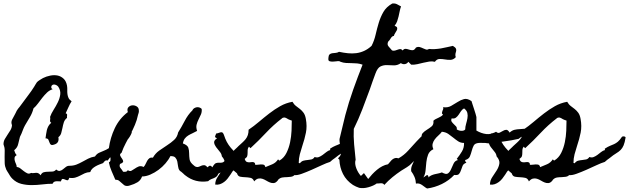

<svg xmlns="http://www.w3.org/2000/svg" viewBox="-30 -1036 3627 1107"><path d="M730.5 -273.4Q721.7 -249 703.6 -228.5Q685.5 -208 665 -188.5Q644.5 -168.9 624.5 -149.9Q604.5 -130.9 590.8 -110.4Q582 -113.3 575.7 -108.4Q569.3 -103.5 564.5 -95.7Q553.7 -91.8 542.5 -87.4Q531.2 -83 521 -77.1Q510.7 -71.3 502.4 -63.5Q494.1 -55.7 490.2 -43.9Q471.7 -43 458 -36.6Q444.3 -30.3 431.6 -23.4Q418.9 -16.6 404.3 -12.2Q389.6 -7.8 369.1 -10.7Q365.2 3.9 358.9 3.4Q352.5 2.9 345.7 -0.5Q338.9 -3.9 332 -4.4Q325.2 -4.9 321.3 9.8Q314.5 9.8 307.1 9.3Q299.8 8.8 293.5 9.3Q287.1 9.8 281.7 12.7Q276.4 15.6 273.4 23.4Q245.1 23.4 213.9 27.3Q182.6 31.2 151.9 31.2Q121.1 31.2 92.3 23.9Q63.5 16.6 41 -5.9Q33.2 -13.7 28.3 -21.5Q23.4 -29.3 17.6 -39.1Q14.6 -43.9 11.7 -48.3Q8.8 -52.7 5.9 -58.6Q-2 -76.2 -2.9 -94.7Q-3.9 -113.3 -3.4 -131.8Q-2.9 -150.4 -2.9 -168.5Q-2.9 -186.5 -9.8 -204.1Q-9.8 -220.7 -2.4 -233.9Q4.9 -247.1 13.7 -259.8Q22.5 -272.5 30.3 -285.6Q38.1 -298.8 39.1 -314.5Q32.2 -331.1 40 -346.7Q47.9 -362.3 55.7 -376Q58.6 -380.9 61 -386.2Q63.5 -391.6 66.4 -397.5Q69.3 -403.3 74.2 -409.2Q79.1 -415 83 -419.9Q95.7 -437.5 108.4 -454.1Q121.1 -470.7 133.8 -488.3Q142.6 -500 150.9 -511.7Q159.2 -523.4 167 -536.1Q170.9 -542 174.8 -549.3Q178.7 -556.6 182.6 -561.5Q187.5 -567.4 199.2 -574.7Q210.9 -582 217.8 -585.9Q237.3 -595.7 259.8 -600.1Q282.2 -604.5 301.8 -600.6Q321.3 -596.7 336.4 -582.5Q351.6 -568.4 356.4 -542Q358.4 -529.3 357.9 -517.1Q357.4 -504.9 358.9 -493.2Q360.4 -481.4 365.2 -471.2Q370.1 -460.9 382.8 -452.1Q372.1 -435.5 364.7 -418Q357.4 -400.4 348.6 -382.8Q358.4 -379.9 356.9 -371.6Q355.5 -363.3 356.4 -356.4Q342.8 -345.7 337.9 -330.1Q333 -314.5 330.1 -298.3Q327.1 -282.2 322.8 -268.1Q318.4 -253.9 306.6 -245.1Q312.5 -213.9 287.1 -204.1Q269.5 -197.3 263.7 -201.7Q257.8 -206.1 255.4 -214.4Q252.9 -222.7 249 -230.5Q245.1 -238.3 232.4 -238.3Q234.4 -250 235.8 -262.2Q237.3 -274.4 240.2 -286.1Q243.2 -297.9 249 -308.6Q254.9 -319.3 265.6 -328.1Q256.8 -333 258.8 -343.3Q260.7 -353.5 258.8 -362.3Q265.6 -381.8 279.3 -403.3Q293 -424.8 303.7 -446.8Q314.5 -468.8 317.4 -491.2Q320.3 -513.7 306.6 -535.2Q302.7 -541 295.4 -544.9Q288.1 -548.8 281.2 -548.8Q274.4 -548.8 269.5 -543.9Q264.6 -539.1 265.6 -528.3L273.4 -521.5Q254.9 -515.6 240.7 -502Q226.6 -488.3 213.9 -472.2Q201.2 -456.1 189 -439.5Q176.8 -422.9 163.1 -411.1Q156.2 -383.8 142.1 -360.4Q127.9 -336.9 114.3 -313.5Q106.4 -298.8 103 -289.1Q99.6 -279.3 93.8 -265.6Q91.8 -260.7 89.4 -256.3Q86.9 -252 85 -247.1Q79.1 -225.6 74.7 -205.1Q70.3 -184.6 51.8 -169.9Q54.7 -162.1 57.1 -155.3Q59.6 -148.4 66.4 -141.6Q55.7 -135.7 54.2 -127.4Q52.7 -119.1 55.2 -109.9Q57.6 -100.6 62 -91.3Q66.4 -82 66.4 -73.2Q78.1 -72.3 87.9 -64.5Q97.7 -56.6 107.9 -48.8Q118.2 -41 127.9 -36.6Q137.7 -32.2 149.4 -39.1Q157.2 -37.1 164.1 -38.1Q170.9 -39.1 177.7 -39.6Q184.6 -40 190.9 -37.1Q197.3 -34.2 204.1 -25.4Q210.9 -40 222.7 -43Q234.4 -45.9 247.6 -45.9Q260.7 -45.9 272.9 -46.9Q285.2 -47.9 293.9 -58.6Q305.7 -48.8 314.9 -50.8Q324.2 -52.7 332.5 -59.6Q340.8 -66.4 349.6 -73.2Q358.4 -80.1 369.1 -80.1Q392.6 -80.1 410.2 -86.9Q427.7 -93.8 444.3 -103Q460.9 -112.3 478 -121.1Q495.1 -129.9 517.6 -133.8Q527.3 -148.4 540.5 -154.8Q553.7 -161.1 567.9 -166.5Q582 -171.9 595.2 -180.2Q608.4 -188.5 619.1 -207Q638.7 -206.1 651.4 -218.3Q664.1 -230.5 675.8 -244.6Q687.5 -258.8 699.7 -269Q711.9 -279.3 730.5 -273.4Z M1284.2 -48.8Q1272.5 -48.8 1266.1 -48.3Q1259.8 -47.9 1254.9 -46.9Q1250 -45.9 1244.1 -43Q1238.3 -40 1228.5 -34.2Q1224.6 -23.4 1218.3 -18.1Q1211.9 -12.7 1203.6 -9.3Q1195.3 -5.9 1186.5 -2.4Q1177.7 1 1169.9 8.8Q1095.7 20.5 1039.1 -24.4Q1032.2 -29.3 1026.9 -35.2Q1021.5 -41 1014.6 -45.9Q1009.8 -49.8 1009.3 -49.3Q1008.8 -48.8 1004.9 -53.7Q998 -63.5 996.6 -77.6Q995.1 -91.8 992.2 -105Q989.3 -118.2 981 -127.4Q972.7 -136.7 952.1 -135.7Q942.4 -115.2 924.3 -94.2Q906.2 -73.2 883.8 -56.6Q861.3 -40 836.4 -29.3Q811.5 -18.6 789.1 -18.6Q781.2 3.9 762.2 15.1Q743.2 26.4 721.7 32.2Q719.7 33.2 713.9 34.7Q708 36.1 707 36.1Q693.4 37.1 685.5 31.2Q677.7 25.4 670.9 18.6Q664.1 11.7 656.2 5.9Q648.4 0 634.8 0Q624 -25.4 613.3 -49.8Q602.5 -74.2 597.7 -99.6Q606.4 -104.5 606.9 -111.8Q607.4 -119.1 607.4 -127Q591.8 -131.8 591.3 -139.2Q590.8 -146.5 594.2 -154.3Q597.7 -162.1 601.1 -169.4Q604.5 -176.8 597.7 -181.6Q605.5 -241.2 631.8 -296.9Q658.2 -352.5 707 -389.6Q701.2 -408.2 710.4 -418Q719.7 -427.7 732.9 -428.7Q746.1 -429.7 758.3 -422.4Q770.5 -415 770.5 -399.4Q771.5 -392.6 769.5 -385.7Q767.6 -378.9 765.6 -373Q759.8 -343.8 748 -316.4Q736.3 -289.1 722.7 -262.7Q709 -236.3 694.8 -210Q680.7 -183.6 670.9 -155.3Q659.2 -147.5 663.1 -138.7Q667 -129.9 673.3 -121.6Q679.7 -113.3 680.2 -105.5Q680.7 -97.7 662.1 -90.8Q656.2 -77.1 665 -66.9Q673.8 -56.6 679.7 -45.9Q687.5 -44.9 694.8 -45.9Q702.1 -46.9 707 -54.7Q718.8 -46.9 728 -51.8Q737.3 -56.6 747.6 -64Q757.8 -71.3 770 -76.2Q782.2 -81.1 797.9 -73.2Q804.7 -80.1 809.1 -89.8Q813.5 -99.6 818.4 -108.4Q823.2 -117.2 830.6 -123Q837.9 -128.9 851.6 -127Q865.2 -151.4 887.7 -167.5Q910.2 -183.6 933.1 -198.2Q956.1 -212.9 974.1 -229.5Q992.2 -246.1 997.1 -272.5Q1015.6 -301.8 1034.7 -338.4Q1053.7 -375 1079.1 -399.4Q1082 -407.2 1088.9 -411.6Q1095.7 -416 1103.5 -417.5Q1111.3 -418.9 1119.1 -416.5Q1127 -414.1 1132.8 -408.2Q1134.8 -390.6 1128.4 -376Q1122.1 -361.3 1114.7 -347.2Q1107.4 -333 1103.5 -317.4Q1099.6 -301.8 1106.4 -281.2Q1092.8 -273.4 1079.6 -267.6Q1066.4 -261.7 1055.2 -254.9Q1043.9 -248 1035.6 -237.3Q1027.3 -226.6 1024.4 -209Q1050.8 -199.2 1055.7 -184.6Q1060.5 -169.9 1060.5 -152.8Q1060.5 -135.7 1063 -117.7Q1065.4 -99.6 1087.9 -82Q1091.8 -79.1 1093.3 -77.6Q1094.7 -76.2 1099.6 -74.2Q1109.4 -71.3 1117.2 -74.7Q1125 -78.1 1132.3 -81.1Q1139.6 -84 1147.9 -83.5Q1156.2 -83 1167 -71.3Q1181.6 -89.8 1194.3 -71.3Q1206.1 -92.8 1215.8 -95.7Q1225.6 -98.6 1234.9 -97.7Q1244.1 -96.7 1253.9 -99.6Q1263.7 -102.5 1275.4 -124L1284.2 -115.2Q1290 -130.9 1298.3 -130.4Q1306.6 -129.9 1314.5 -127.4Q1322.3 -125 1328.1 -127.4Q1334 -129.9 1334 -150.4Q1342.8 -150.4 1349.1 -154.3Q1355.5 -158.2 1361.8 -163.1Q1368.2 -168 1376 -171.4Q1383.8 -174.8 1394.5 -174.8L1369.1 -113.3Z M1993.2 -244.1Q1988.3 -213.9 1981.4 -197.8Q1974.6 -181.6 1964.4 -171.4Q1954.1 -161.1 1938.5 -151.9Q1922.9 -142.6 1901.4 -125Q1893.6 -119.1 1886.7 -114.3Q1879.9 -109.4 1873 -102.5Q1853.5 -96.7 1825.2 -83.5Q1796.9 -70.3 1767.1 -57.1Q1737.3 -43.9 1710.4 -34.2Q1683.6 -24.4 1667 -26.4Q1661.1 -18.6 1646.5 -16.6Q1631.8 -14.6 1624 -14.6Q1611.3 -14.6 1598.1 -12.7Q1585 -10.7 1575.2 -1Q1573.2 1 1572.8 1.5Q1572.3 2 1572.8 2Q1573.2 2 1572.8 2.4Q1572.3 2.9 1570.3 5.9Q1559.6 18.6 1548.3 19.5Q1537.1 20.5 1526.4 16.1Q1515.6 11.7 1504.4 4.9Q1493.2 -2 1481.9 -5.4Q1470.7 -8.8 1459 -6.3Q1447.3 -3.9 1435.5 9.8Q1428.7 -7.8 1414.1 -10.7Q1399.4 -13.7 1384.3 -14.2Q1369.1 -14.6 1355.5 -17.1Q1341.8 -19.5 1336.9 -35.2V-36.1L1316.4 -53.7L1313.5 -50.8Q1308.6 -45.9 1305.7 -40Q1302.7 -34.2 1298.8 -29.3Q1291 -17.6 1282.2 -6.3Q1273.4 4.9 1262.2 13.2Q1251 21.5 1238.3 25.9Q1225.6 30.3 1210.9 28.3Q1210.9 4.9 1224.1 -14.6Q1237.3 -34.2 1249.5 -53.2Q1261.7 -72.3 1265.1 -92.3Q1268.6 -112.3 1249 -134.8Q1248 -148.4 1236.8 -161.6Q1225.6 -174.8 1215.8 -188Q1206.1 -201.2 1204.6 -213.9Q1203.1 -226.6 1221.7 -239.3Q1212.9 -241.2 1210 -246.1Q1210 -251 1212.4 -256.3Q1214.8 -261.7 1216.8 -266.6Q1222.7 -266.6 1229 -269Q1235.4 -271.5 1240.7 -272.9Q1246.1 -274.4 1250.5 -272.9Q1254.9 -271.5 1258.8 -263.7Q1261.7 -257.8 1263.7 -251Q1265.6 -244.1 1268.6 -237.3Q1276.4 -217.8 1288.1 -200.7Q1299.8 -183.6 1314.5 -168.9L1317.4 -166Q1317.4 -167 1321.3 -170.9Q1325.2 -174.8 1330.1 -179.2Q1335 -183.6 1338.9 -187.5Q1342.8 -191.4 1344.7 -193.4Q1356.4 -204.1 1367.2 -213.9Q1377.9 -223.6 1386.2 -233.9Q1394.5 -244.1 1398.9 -257.3Q1403.3 -270.5 1403.3 -288.1Q1433.6 -308.6 1462.9 -333.5Q1492.2 -358.4 1522.5 -381.8Q1552.7 -405.3 1585.4 -423.8Q1618.2 -442.4 1656.2 -449.2Q1665 -433.6 1676.8 -424.8Q1688.5 -416 1699.7 -407.2Q1710.9 -398.4 1720.2 -385.7Q1729.5 -373 1733.4 -350.6Q1741.2 -308.6 1733.9 -271.5Q1726.6 -234.4 1712.9 -194.3Q1705.1 -170.9 1698.7 -146.5Q1692.4 -122.1 1692.4 -96.7L1699.2 -94.7Q1708 -106.4 1719.2 -109.4Q1730.5 -112.3 1742.2 -113.3Q1753.9 -114.3 1765.1 -116.7Q1776.4 -119.1 1784.2 -130.9Q1796.9 -126 1808.1 -130.4Q1819.3 -134.8 1830.1 -142.6Q1840.8 -150.4 1851.6 -159.2Q1862.3 -168 1874 -170.9L1873 -178.7Q1890.6 -190.4 1903.3 -195.3Q1916 -200.2 1926.8 -205.1Q1937.5 -210 1948.2 -218.8Q1959 -227.5 1972.7 -248Q1977.5 -250 1983.9 -249.5Q1990.2 -249 1993.2 -244.1ZM1652.3 -340.8Q1647.5 -342.8 1642.1 -344.2Q1636.7 -345.7 1631.8 -348.6Q1623 -354.5 1615.2 -357.4Q1607.4 -360.4 1596.7 -355.5V-353.5H1595.7Q1545.9 -315.4 1503.4 -270Q1460.9 -224.6 1414.1 -181.6L1405.3 -190.4Q1398.4 -181.6 1397.9 -171.9Q1397.5 -162.1 1397.5 -153.3Q1397.5 -144.5 1395.5 -136.7Q1393.6 -128.9 1383.8 -122.1L1380.9 -120.1Q1384.8 -106.4 1392.1 -103Q1399.4 -99.6 1407.7 -100.1Q1416 -100.6 1423.8 -101.6Q1431.6 -102.5 1436.5 -98.6Q1439.5 -96.7 1440.4 -92.8Q1441.4 -88.9 1441.4 -85.9Q1446.3 -85.9 1451.7 -85.9Q1457 -85.9 1462.9 -86.9Q1473.6 -88.9 1485.8 -87.4Q1498 -85.9 1500 -72.3Q1519.5 -80.1 1540 -88.9Q1560.5 -97.7 1573.2 -117.2L1580.1 -110.4Q1581.1 -110.4 1581.5 -110.8Q1582 -111.3 1583 -111.3Q1607.4 -126 1621.6 -154.3Q1635.7 -182.6 1642.6 -215.8Q1649.4 -249 1650.9 -282.2Q1652.3 -315.4 1652.3 -340.8Z M2597.7 -706.1Q2584 -691.4 2567.4 -690.9Q2550.8 -690.4 2534.7 -693.4Q2518.6 -696.3 2503.4 -695.8Q2488.3 -695.3 2477.5 -679.7Q2461.9 -683.6 2445.3 -681.2Q2428.7 -678.7 2411.1 -674.3Q2393.6 -669.9 2376 -666Q2358.4 -662.1 2340.8 -663.1L2324.2 -679.7Q2317.4 -668.9 2305.2 -666.5Q2293 -664.1 2281.2 -671.9Q2260.7 -658.2 2240.2 -659.2Q2219.7 -660.2 2200.2 -660.6Q2180.7 -661.1 2163.6 -652.8Q2146.5 -644.5 2134.8 -612.3Q2126 -589.8 2118.2 -566.9Q2110.4 -543.9 2102.5 -521.5Q2081.1 -462.9 2059.1 -405.8Q2037.1 -348.6 2009.8 -293Q2007.8 -249 2011.7 -204.1Q2015.6 -159.2 2020.5 -115.2Q2016.6 -103.5 2018.1 -90.8Q2019.5 -78.1 2024.4 -65.4Q2029.3 -52.7 2036.1 -41.5Q2043 -30.3 2050.8 -21.5L2068.4 -38.1L2092.8 -3.9Q2102.5 -16.6 2115.7 -30.8Q2128.9 -44.9 2143.6 -57.1Q2158.2 -69.3 2174.3 -77.6Q2190.4 -85.9 2207 -88.9Q2213.9 -95.7 2219.7 -103.5Q2225.6 -111.3 2232.4 -116.7Q2239.3 -122.1 2247.6 -124.5Q2255.9 -127 2267.6 -123Q2298.8 -140.6 2323.2 -167.5Q2347.7 -194.3 2372.1 -221.2Q2396.5 -248 2423.3 -270.5Q2450.2 -293 2486.3 -301.8Q2462.9 -245.1 2426.8 -191.9Q2390.6 -138.7 2345.7 -96.7Q2334 -83 2316.4 -72.3Q2308.6 -67.4 2299.8 -62Q2291 -56.6 2283.2 -51.8Q2256.8 -34.2 2232.4 -14.2Q2208 5.9 2185.5 30.3Q2182.6 24.4 2177.7 22.5Q2172.9 20.5 2166.5 20.5Q2160.2 20.5 2153.8 21.5Q2147.5 22.5 2142.6 21.5Q2124 35.2 2094.2 43.5Q2064.5 51.8 2041 46.9Q2034.2 44.9 2022.5 39.6Q2010.7 34.2 2004.9 30.3Q1966.8 4.9 1947.8 -32.7Q1928.7 -70.3 1926.8 -115.2L1918.9 -123Q1931.6 -134.8 1935.1 -146.5Q1938.5 -158.2 1937 -170.4Q1935.5 -182.6 1932.1 -195.8Q1928.7 -209 1927.7 -222.7Q1926.8 -231.4 1928.2 -237.3Q1929.7 -243.2 1931.6 -251Q1939.5 -282.2 1946.3 -312Q1953.1 -341.8 1960.9 -372.1Q1980.5 -446.3 2006.3 -519Q2032.2 -591.8 2060.5 -663.1Q2044.9 -668.9 2029.3 -670.4Q2013.7 -671.9 1997.6 -671.9Q1981.4 -671.9 1965.3 -672.9Q1949.2 -673.8 1933.6 -679.7Q1926.8 -682.6 1926.8 -683.1Q1926.8 -683.6 1918.9 -683.6Q1914.1 -683.6 1905.3 -682.1Q1896.5 -680.7 1887.7 -680.7Q1878.9 -680.7 1871.6 -682.6Q1864.3 -684.6 1863.3 -691.4V-701.2Q1864.3 -716.8 1870.1 -722.2Q1876 -727.5 1884.8 -729Q1893.6 -730.5 1904.3 -731Q1915 -731.4 1924.8 -737.3Q1952.1 -731.4 1976.6 -729Q2001 -726.6 2023.9 -729.5Q2046.9 -732.4 2068.8 -742.2Q2090.8 -752 2112.3 -771.5Q2127.9 -801.8 2135.7 -836.4Q2143.6 -871.1 2153.8 -904.8Q2164.1 -938.5 2180.7 -967.3Q2197.3 -996.1 2231.4 -1015.6Q2247.1 -1017.6 2258.8 -1011.7Q2270.5 -1005.9 2282.2 -999Q2277.3 -985.4 2274.4 -970.7Q2271.5 -956.1 2268.1 -941.4Q2264.6 -926.8 2259.8 -913.1Q2254.9 -899.4 2245.1 -887.7Q2257.8 -882.8 2259.8 -876Q2261.7 -869.1 2257.8 -861.3Q2253.9 -853.5 2248 -844.7Q2242.2 -835.9 2241.2 -829.1Q2230.5 -828.1 2223.1 -815.4Q2215.8 -802.7 2208 -795.9Q2200.2 -779.3 2210.9 -767.6Q2221.7 -755.9 2230.5 -745.1Q2239.3 -742.2 2248 -744.6Q2256.8 -747.1 2264.2 -750Q2271.5 -752.9 2278.3 -752.9Q2285.2 -752.9 2291 -745.1Q2300.8 -755.9 2310.5 -754.4Q2320.3 -752.9 2330.1 -749.5Q2339.8 -746.1 2349.6 -746.6Q2359.4 -747.1 2368.2 -761.7Q2379.9 -767.6 2390.1 -764.6Q2400.4 -761.7 2409.2 -757.3Q2418 -752.9 2426.3 -750.5Q2434.6 -748 2443.4 -753.9Q2458 -752 2476.1 -752.9Q2494.1 -753.9 2512.2 -756.8Q2530.3 -759.8 2548.3 -764.2Q2566.4 -768.6 2581.1 -771.5Q2595.7 -762.7 2598.6 -755.9Q2601.6 -749 2600.1 -742.2Q2598.6 -735.4 2596.2 -727.1Q2593.8 -718.8 2597.7 -706.1Z M3027.3 -306.6Q3031.2 -292 3024.4 -281.7Q3017.6 -271.5 3006.3 -263.7Q2995.1 -255.9 2981.9 -249.5Q2968.8 -243.2 2960 -235.4Q2916 -225.6 2880.4 -221.2Q2844.7 -216.8 2801.8 -210Q2789.1 -208 2777.8 -210.4Q2766.6 -212.9 2754.9 -211.9Q2748 -211.9 2742.2 -212.4Q2736.3 -212.9 2730.5 -211.9Q2708 -210 2701.2 -196.8Q2694.3 -183.6 2689.9 -166.5Q2685.5 -149.4 2679.2 -134.3Q2672.9 -119.1 2652.3 -113.3Q2650.4 -108.4 2653.8 -104.5Q2657.2 -100.6 2659.2 -97.7Q2642.6 -92.8 2637.2 -80.1Q2631.8 -67.4 2627.9 -54.7Q2624 -42 2616.7 -33.2Q2609.4 -24.4 2588.9 -27.3Q2558.6 4.9 2517.6 24.9Q2476.6 44.9 2432.6 50.8Q2424.8 46.9 2417.5 41Q2410.2 35.2 2402.8 30.3Q2395.5 25.4 2387.2 22.9Q2378.9 20.5 2368.2 22.5Q2367.2 2 2359.9 -15.6Q2352.5 -33.2 2340.8 -48.8Q2338.9 -66.4 2345.2 -81.5Q2351.6 -96.7 2358.4 -111.3Q2365.2 -126 2369.6 -141.1Q2374 -156.2 2368.2 -175.8Q2377.9 -181.6 2381.3 -189.5Q2384.8 -197.3 2386.2 -205.6Q2387.7 -213.9 2390.6 -221.2Q2393.6 -228.5 2404.3 -233.4Q2396.5 -256.8 2406.7 -268.1Q2417 -279.3 2431.6 -288.1Q2446.3 -296.9 2459 -307.6Q2471.7 -318.4 2468.8 -339.8Q2474.6 -345.7 2482.4 -349.6Q2490.2 -353.5 2497.6 -356.9Q2504.9 -360.4 2511.7 -364.3Q2518.6 -368.2 2524.4 -375Q2517.6 -379.9 2518.1 -384.8Q2518.6 -389.6 2520.5 -395Q2522.5 -400.4 2524.9 -406.2Q2527.3 -412.1 2524.4 -418Q2550.8 -414.1 2570.8 -425.3Q2590.8 -436.5 2608.9 -448.2Q2627 -460 2645.5 -464.8Q2664.1 -469.7 2688.5 -453.1Q2690.4 -446.3 2694.8 -433.1Q2699.2 -419.9 2703.6 -406.2Q2708 -392.6 2711.9 -379.9Q2715.8 -367.2 2716.8 -361.3Q2716.8 -356.4 2716.8 -345.7Q2716.8 -335 2716.8 -322.8Q2716.8 -310.5 2716.8 -299.8Q2716.8 -289.1 2716.8 -283.2Q2745.1 -266.6 2773.4 -263.2Q2801.8 -259.8 2830.1 -276.4Q2840.8 -266.6 2850.6 -271Q2860.4 -275.4 2869.6 -281.2Q2878.9 -287.1 2888.7 -287.6Q2898.4 -288.1 2908.2 -271.5Q2921.9 -284.2 2936.5 -287.6Q2951.2 -291 2966.8 -291.5Q2982.4 -292 2997.6 -293.9Q3012.7 -295.9 3027.3 -306.6ZM2652.3 -290Q2652.3 -304.7 2657.2 -321.3Q2662.1 -337.9 2665 -354Q2668 -370.1 2664.6 -384.8Q2661.1 -399.4 2645.5 -411.1Q2634.8 -405.3 2627.9 -395Q2621.1 -384.8 2614.3 -374.5Q2607.4 -364.3 2598.1 -357.4Q2588.9 -350.6 2574.2 -353.5Q2569.3 -341.8 2574.2 -334.5Q2579.1 -327.1 2585.9 -320.8Q2592.8 -314.5 2599.1 -307.6Q2605.5 -300.8 2603.5 -290Q2607.4 -287.1 2614.3 -284.7Q2621.1 -282.2 2628.4 -281.7Q2635.7 -281.2 2642.6 -283.2Q2649.4 -285.2 2652.3 -290ZM2645.5 -211.9Q2626 -211.9 2611.8 -221.2Q2597.7 -230.5 2583.5 -242.2Q2569.3 -253.9 2554.2 -264.2Q2539.1 -274.4 2517.6 -276.4Q2508.8 -264.6 2497.1 -254.4Q2485.4 -244.1 2476.6 -232.4Q2467.8 -220.7 2464.4 -207Q2460.9 -193.4 2468.8 -175.8Q2446.3 -165 2438.5 -145Q2430.7 -125 2428.2 -101.6Q2425.8 -78.1 2423.8 -54.7Q2421.9 -31.2 2411.1 -12.7L2432.6 -27.3Q2436.5 -25.4 2439 -21.5Q2441.4 -17.6 2439.5 -12.7Q2447.3 -20.5 2457 -24.9Q2466.8 -29.3 2477.1 -31.7Q2487.3 -34.2 2497.6 -36.1Q2507.8 -38.1 2517.6 -42Q2542 -28.3 2552.7 -36.1Q2563.5 -43.9 2570.3 -59.6Q2577.1 -75.2 2585 -92.3Q2592.8 -109.4 2610.4 -113.3L2603.5 -120.1Q2620.1 -140.6 2633.3 -162.6Q2646.5 -184.6 2645.5 -211.9Z M3577.1 -244.1Q3572.3 -213.9 3565.4 -197.8Q3558.6 -181.6 3548.3 -171.4Q3538.1 -161.1 3522.5 -151.9Q3506.8 -142.6 3485.4 -125Q3477.5 -119.1 3470.7 -114.3Q3463.9 -109.4 3457 -102.5Q3437.5 -96.7 3409.2 -83.5Q3380.9 -70.3 3351.1 -57.1Q3321.3 -43.9 3294.4 -34.2Q3267.6 -24.4 3251 -26.4Q3245.1 -18.6 3230.5 -16.6Q3215.8 -14.6 3208 -14.6Q3195.3 -14.6 3182.1 -12.7Q3168.9 -10.7 3159.2 -1Q3157.2 1 3156.7 1.5Q3156.2 2 3156.7 2Q3157.2 2 3156.7 2.4Q3156.2 2.9 3154.3 5.9Q3143.6 18.6 3132.3 19.5Q3121.1 20.5 3110.4 16.1Q3099.6 11.7 3088.4 4.9Q3077.1 -2 3065.9 -5.4Q3054.7 -8.8 3043 -6.3Q3031.2 -3.9 3019.5 9.8Q3012.7 -7.8 2998 -10.7Q2983.4 -13.7 2968.3 -14.2Q2953.1 -14.6 2939.5 -17.1Q2925.8 -19.5 2920.9 -35.2V-36.1L2900.4 -53.7L2897.5 -50.8Q2892.6 -45.9 2889.6 -40Q2886.7 -34.2 2882.8 -29.3Q2875 -17.6 2866.2 -6.3Q2857.4 4.9 2846.2 13.2Q2835 21.5 2822.3 25.9Q2809.6 30.3 2794.9 28.3Q2794.9 4.9 2808.1 -14.6Q2821.3 -34.2 2833.5 -53.2Q2845.7 -72.3 2849.1 -92.3Q2852.5 -112.3 2833 -134.8Q2832 -148.4 2820.8 -161.6Q2809.6 -174.8 2799.8 -188Q2790 -201.2 2788.6 -213.9Q2787.1 -226.6 2805.7 -239.3Q2796.9 -241.2 2793.9 -246.1Q2793.9 -251 2796.4 -256.3Q2798.8 -261.7 2800.8 -266.6Q2806.6 -266.6 2813 -269Q2819.3 -271.5 2824.7 -272.9Q2830.1 -274.4 2834.5 -272.9Q2838.9 -271.5 2842.8 -263.7Q2845.7 -257.8 2847.7 -251Q2849.6 -244.1 2852.5 -237.3Q2860.4 -217.8 2872.1 -200.7Q2883.8 -183.6 2898.4 -168.9L2901.4 -166Q2901.4 -167 2905.3 -170.9Q2909.2 -174.8 2914.1 -179.2Q2918.9 -183.6 2922.9 -187.5Q2926.8 -191.4 2928.7 -193.4Q2940.4 -204.1 2951.2 -213.9Q2961.9 -223.6 2970.2 -233.9Q2978.5 -244.1 2982.9 -257.3Q2987.3 -270.5 2987.3 -288.1Q3017.6 -308.6 3046.9 -333.5Q3076.2 -358.4 3106.4 -381.8Q3136.7 -405.3 3169.4 -423.8Q3202.1 -442.4 3240.2 -449.2Q3249 -433.6 3260.7 -424.8Q3272.5 -416 3283.7 -407.2Q3294.9 -398.4 3304.2 -385.7Q3313.5 -373 3317.4 -350.6Q3325.2 -308.6 3317.9 -271.5Q3310.5 -234.4 3296.9 -194.3Q3289.1 -170.9 3282.7 -146.5Q3276.4 -122.1 3276.4 -96.7L3283.2 -94.7Q3292 -106.4 3303.2 -109.4Q3314.5 -112.3 3326.2 -113.3Q3337.9 -114.3 3349.1 -116.7Q3360.4 -119.1 3368.2 -130.9Q3380.9 -126 3392.1 -130.4Q3403.3 -134.8 3414.1 -142.6Q3424.8 -150.4 3435.5 -159.2Q3446.3 -168 3458 -170.9L3457 -178.7Q3474.6 -190.4 3487.3 -195.3Q3500 -200.2 3510.7 -205.1Q3521.5 -210 3532.2 -218.8Q3543 -227.5 3556.6 -248Q3561.5 -250 3567.9 -249.5Q3574.2 -249 3577.1 -244.1ZM3236.3 -340.8Q3231.4 -342.8 3226.1 -344.2Q3220.7 -345.7 3215.8 -348.6Q3207 -354.5 3199.2 -357.4Q3191.4 -360.4 3180.7 -355.5V-353.5H3179.7Q3129.9 -315.4 3087.4 -270Q3044.9 -224.6 2998 -181.6L2989.3 -190.4Q2982.4 -181.6 2981.9 -171.9Q2981.4 -162.1 2981.4 -153.3Q2981.4 -144.5 2979.5 -136.7Q2977.5 -128.9 2967.8 -122.1L2964.8 -120.1Q2968.8 -106.4 2976.1 -103Q2983.4 -99.6 2991.7 -100.1Q3000 -100.6 3007.8 -101.6Q3015.6 -102.5 3020.5 -98.6Q3023.4 -96.7 3024.4 -92.8Q3025.4 -88.9 3025.4 -85.9Q3030.3 -85.9 3035.6 -85.9Q3041 -85.9 3046.9 -86.9Q3057.6 -88.9 3069.8 -87.4Q3082 -85.9 3084 -72.3Q3103.5 -80.1 3124 -88.9Q3144.5 -97.7 3157.2 -117.2L3164.1 -110.4Q3165 -110.4 3165.5 -110.8Q3166 -111.3 3167 -111.3Q3191.4 -126 3205.6 -154.3Q3219.7 -182.6 3226.6 -215.8Q3233.4 -249 3234.9 -282.2Q3236.3 -315.4 3236.3 -340.8Z"/></svg>

Font: Homemade Apple
Style: Regular
Weight: 400
Designer: Font Diner, Inc
Foundry: Font Diner, Inc
Version: Version 1.000